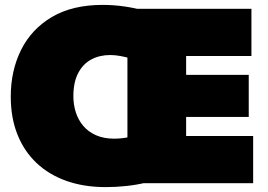

<svg xmlns="http://www.w3.org/2000/svg" viewBox="-20 -749 1095 785"><path d="M412 16Q323 16 251.2 -9.5Q179.5 -35 128.8 -83.2Q78 -131.5 51 -199.8Q24 -268 24 -354Q24 -460.5 66.5 -545.5Q109 -630.5 192.8 -679.8Q276.5 -729 400 -729Q444.5 -729 489.2 -722.5Q534 -716 574.2 -704.5Q614.5 -693 645 -678L628 -453Q569.5 -492 519.8 -508Q470 -524 430 -524Q387.5 -524 353.5 -506Q319.5 -488 299.8 -450.5Q280 -413 280 -355Q280 -321 290 -289.8Q300 -258.5 320.5 -234.2Q341 -210 372.8 -196Q404.5 -182 448 -182Q490 -182 536.2 -195.8Q582.5 -209.5 631 -247L642 -25Q613 -11 575.5 -2Q538 7 496 11.5Q454 16 412 16ZM501 0Q501 -55.5 501 -108.2Q501 -161 501 -229V-474Q501 -545.5 501 -600.5Q501 -655.5 501 -713H1008V-520Q966 -520 918.2 -520Q870.5 -520 806 -520H649L741 -673Q741 -615.5 741 -560.5Q741 -505.5 741 -434V-269Q741 -201 741 -148.2Q741 -95.5 741 -40L665 -193H822Q875.5 -193 923.2 -193Q971 -193 1015 -193V0ZM684 -271V-443H806Q867.5 -443 911.8 -443Q956 -443 997 -443V-271Q953.5 -271 909.5 -271Q865.5 -271 806 -271Z"/></svg>

Font: Commissioner Thin Black
Style: Regular
Weight: 900
Version: Version 1.000